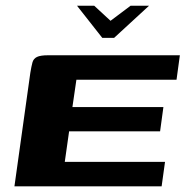

<svg xmlns="http://www.w3.org/2000/svg" viewBox="-20 -654 651 674"><path d="M250.3 -633.9H310.7L368 -581L438.4 -633.9H503.2L380.5 -521H339.1ZM30.7 0 86.5 -398.7Q90.3 -421.5 93.9 -434.8Q97.5 -448.1 109.8 -454.1Q122 -460 149.1 -460H611.4L599.7 -374.2H248.2L234.2 -278.1H553.6L542 -193H222.6L207.4 -85.8H559.3L547.4 0Z"/></svg>

Font: Genos Thin
Style: Italic
Weight: 100
Italic angle: -8°
Designer: Robert E. Leuschke
Foundry: Robert E. Leuschke
Version: Version 1.010